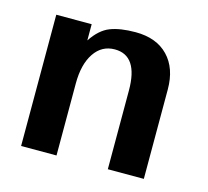

<svg xmlns="http://www.w3.org/2000/svg" viewBox="-73 -530 666 614"><g transform="rotate(15 259.5 -223.0)"><path d="M44.9 0V-434.6H162.1V-380.9Q188.5 -420.9 221.2 -433.6Q253.9 -446.3 304.7 -446.3Q374 -446.3 412.6 -406.2Q451.2 -366.2 451.2 -295.9V0H332V-260.7Q332 -376 254.9 -376Q211.9 -376 187 -338.9Q162.1 -301.8 162.1 -238.3V0Z"/></g></svg>

Font: Padauk Book
Style: Bold
Weight: 700
Designer: Debbi Hosken, Becca Hirsbrunner Spalinger
Foundry: SIL International
Version: Version 5.000